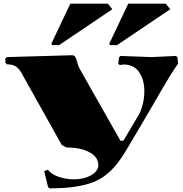

<svg xmlns="http://www.w3.org/2000/svg" viewBox="-20 -1030 1010 1060"><path d="M626 -780.8H587.9L583 -788.1L688 -1009.8H895L919.9 -979ZM306.2 -780.8H268.1L263.2 -788.1L368.2 -1009.8H575.2L600.1 -979ZM645 -252.9H661.1L749 -400.9Q776.9 -460.9 776.9 -526.9Q776.9 -590.3 747.8 -632.1Q718.8 -673.8 664.1 -673.8Q660.6 -673.8 656.7 -673.3Q652.8 -672.9 648.2 -672.1Q643.6 -671.4 641.1 -670.9L632.8 -678.2L637.2 -712.9L645 -721.2L816.9 -714.8L952.1 -721.2L960 -712.9L962.9 -678.2Q944.3 -653.3 912.8 -601.6Q881.3 -549.8 836.7 -472.2Q792 -394.5 774.9 -366.2L680.2 -206.1Q650.4 -155.8 623.3 -122.3Q596.2 -88.9 561.5 -62Q526.9 -35.2 483.9 -20.3Q440.9 -5.4 384.8 2.2Q328.6 9.8 252.9 9.8L245.1 2L224.1 -85L244.1 -92.8Q265.6 -66.4 305.7 -53.2Q345.7 -40 388.2 -40Q444.3 -40 483.6 -63Q522.9 -85.9 522.9 -118.2Q522.9 -162.6 474.4 -189.2Q425.8 -215.8 346.2 -215.8L320.8 -230L98.1 -627.9Q84.5 -652.3 66.9 -663.6Q49.3 -674.8 18.1 -674.8L9.8 -683.1V-707L18.1 -714.8L377.9 -725.1Q390.1 -725.1 395.8 -715.6Q401.4 -706.1 406.5 -685.5Q411.6 -665 418.9 -651.9Z"/></svg>

Font: Yokawerad
Style: Regular
Weight: 500
Designer: gluk
Foundry: gluk
Version: Version 0.79